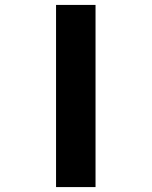

<svg xmlns="http://www.w3.org/2000/svg" viewBox="-20 -760 616 780"><path d="M207.7 0V-740H368.1V0Z"/></svg>

Font: Lexend Zetta
Style: Regular
Weight: 400
Designer: Bonnie Shaver-Troup, Thomas Jockin
Foundry: Lexend
Version: Version 1.007